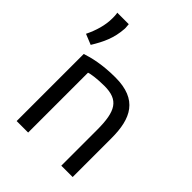

<svg xmlns="http://www.w3.org/2000/svg" viewBox="-221 -897 1016 1016"><g transform="rotate(45 287.5 -389.0)"><path d="M84 2V-500C125 -514 193 -531 290 -531C457 -531 503 -435 503 -289V2H418V-266C418 -406 387 -458 281 -458C226 -458 183 -451 170 -446V2ZM55 -780H141C141 -770 144 -756 143 -747C138 -674 114 -622 76 -560L17 -584C42 -635 58 -689 58 -740C58 -752 58 -768 55 -780Z"/></g></svg>

Font: Repo Regular
Style: Regular
Weight: 400
Designer: Stefan Peev
Foundry: Context Ltd
Version: Version 1.502